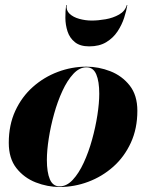

<svg xmlns="http://www.w3.org/2000/svg" viewBox="-20 -736 598 766"><path d="M246 -716Q243 -695 257.5 -681.2Q272 -667.5 296.2 -660.8Q320.5 -654 346 -654Q371.5 -654 401.5 -659.2Q431.5 -664.5 455.2 -678Q479 -691.5 486 -716H488Q484.5 -693 475.2 -664.8Q466 -636.5 448.8 -610.5Q431.5 -584.5 404 -567.8Q376.5 -551 336 -551Q299.5 -551 278.8 -567.8Q258 -584.5 249.5 -610.5Q241 -636.5 240.8 -664.8Q240.5 -693 244 -716ZM218 10Q169.5 10 122.8 -8.2Q76 -26.5 45.5 -65.2Q15 -104 15 -166Q15 -237.5 41 -293.8Q67 -350 111.2 -389.2Q155.5 -428.5 210.8 -449.2Q266 -470 325 -470Q373.5 -470 420.2 -451.8Q467 -433.5 497.5 -394.8Q528 -356 528 -294Q528 -223 502 -166.5Q476 -110 431.8 -70.8Q387.5 -31.5 332.2 -10.8Q277 10 218 10ZM218 7.5Q246 7.5 270.2 -18.5Q294.5 -44.5 314 -86.8Q333.5 -129 347.2 -178.5Q361 -228 368.5 -276.5Q376 -325 376 -362Q376 -411.5 364 -439.5Q352 -467.5 325 -467.5Q297 -467.5 272.8 -441.5Q248.5 -415.5 229 -373.2Q209.5 -331 195.8 -281.5Q182 -232 174.5 -183.5Q167 -135 167 -98Q167 -48.5 179 -20.5Q191 7.5 218 7.5Z"/></svg>

Font: Bodoni* 96
Style: Bold Italic
Weight: 700
Italic angle: -13°
Version: Version 2.2